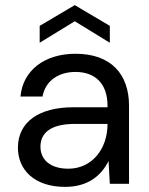

<svg xmlns="http://www.w3.org/2000/svg" viewBox="-20 -718 581 750"><path d="M234 12C325 12 376 -33 404 -89L409 0H484V-305C484 -428 414 -508 275 -508C153 -508 69 -442 60 -341H146C158 -404 210 -437 275 -437C351 -437 400 -392 400 -305V-299H266C133 -299 50 -242 50 -141C50 -55 114 12 234 12ZM247 -59C178 -59 138 -93 138 -145C138 -196 174 -234 273 -234H400V-233C400 -136 339 -59 247 -59ZM272 -635 409 -551V-617L272 -698L135 -617V-551Z"/></svg>

Font: Rootstock Sans Body
Style: Regular
Weight: 400
Designer: Colophon Foundry, Jonny Pinhorn
Foundry: Colophon Foundry
Version: Version 1.200;FEAKit 1.0